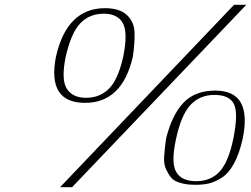

<svg xmlns="http://www.w3.org/2000/svg" viewBox="-20 -760 1045 799"><path d="M876 -383Q1031 -383 990 -183Q976 -120 953.5 -79Q931 -38 902 -20Q873 -2 849 3.5Q825 9 794 9Q773 9 757.5 7Q742 5 722.5 -1.5Q703 -8 692.5 -20.5Q682 -33 671.5 -54.5Q661 -76 663 -107.5Q665 -139 671 -183Q696 -283 744 -333Q792 -383 876 -383ZM796 -6Q857 -6 894 -46Q931 -86 951 -183Q972 -287 954 -326Q936 -365 872 -365Q811 -365 772 -322.5Q733 -280 712 -179Q691 -82 713.5 -44Q736 -6 796 -6ZM954 -740H1005L280 19H230ZM338 -353Q396 -353 434 -391.5Q472 -430 493 -525Q513 -625 491 -664Q469 -703 412 -703Q353 -703 314.5 -663.5Q276 -624 253 -522Q234 -427 258.5 -390Q283 -353 338 -353ZM417 -726Q478 -726 508.5 -697Q539 -668 540 -623.5Q541 -579 533 -525Q489 -332 334 -332Q175 -332 213 -525Q259 -726 417 -726Z"/></svg>

Font: Afta sans
Style: Italic
Weight: 400
Italic angle: -12°
Designer: par.qink
Foundry: Oriol Esparraguera Font
Version: Version 1.000